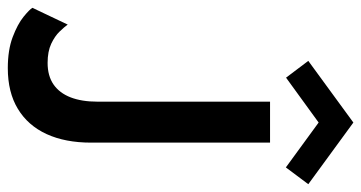

<svg xmlns="http://www.w3.org/2000/svg" viewBox="-249 -677 926 492"><g transform="rotate(90 214.0 -431.0)"><path d="M333.5 -201.5Q333.5 -135 311.5 -87.2Q289.5 -39.5 247 -13.8Q204.5 12 142.5 12Q96 12 63 -0.5Q30 -13 11.2 -28.2Q-7.5 -43.5 -12 -51L31 -141.5Q37 -133 48.8 -120.8Q60.5 -108.5 80.2 -99.2Q100 -90 129 -90Q162.5 -90 184.5 -105.2Q206.5 -120.5 217.5 -149Q228.5 -177.5 228.5 -217.5V-660H333.5ZM167 -701 124 -758 282 -873.5 440 -758 397 -700.5 282 -784.5Z"/></g></svg>

Font: League Spartan Medium
Style: Regular
Weight: 500
Foundry: The League of Moveable Type
Version: Version 2.002